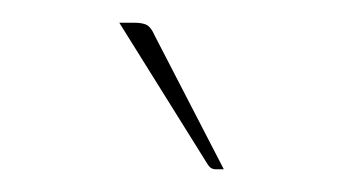

<svg xmlns="http://www.w3.org/2000/svg" viewBox="-20 -728 298 169"><path d="M98 -708Q105.5 -708 109.2 -706Q113 -704 116 -697L177 -579H170Q165.5 -579 163 -583L85 -708Z"/></svg>

Font: Lato Hairline
Style: Italic
Weight: 250
Italic angle: -7°
Designer: Lukasz Dziedzic
Foundry: Lukasz Dziedzic
Version: Version 1.104; Western+Polish opensource